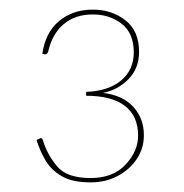

<svg xmlns="http://www.w3.org/2000/svg" viewBox="-20 -825 382 399"><path d="M168 -446Q131 -446 109 -458.5Q87 -471 75 -491Q63 -511 56 -534L62 -537Q67 -540 69 -534Q78 -504 98.5 -479.5Q119 -455 168 -455Q215 -455 241 -483Q267 -511 267 -543Q267 -584 239.5 -605Q212 -626 159 -626V-634Q206 -636 232 -658Q258 -680 258 -716Q258 -756 233 -775.5Q208 -795 173 -795Q136 -795 112 -774.5Q88 -754 80 -717Q79 -715 77.5 -713.5Q76 -712 74 -712L68 -713Q74 -757 102.5 -781Q131 -805 173 -805Q212 -805 240.5 -783Q269 -761 269 -717Q269 -683 247 -660.5Q225 -638 194 -632Q235 -627 257 -603Q279 -579 279 -544Q279 -517 264.5 -495Q250 -473 225 -459.5Q200 -446 168 -446Z"/></svg>

Font: Aleo Thin
Style: Regular
Weight: 250
Designer: Alessio Laiso
Foundry: Alessio Laiso
Version: Version 2.001;gftools[0.9.29]